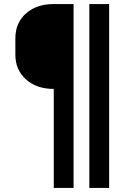

<svg xmlns="http://www.w3.org/2000/svg" viewBox="-20 -750 640 950"><path d="M246 180V-310Q161 -310 108.5 -357Q56 -404 56 -480V-560Q56 -637 108.5 -683.5Q161 -730 246 -730H344V180ZM422 180V-730H520V180Z"/></svg>

Font: Tiny
Style: Bold
Weight: 700
Monospace: yes
Designer: Philipp Nurullin, Konstantin Bulenkov
Foundry: JetBrains
Version: Version 2.251; ttfautohint (v1.8.4.7-5d5b)